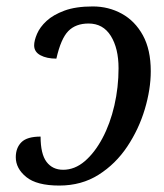

<svg xmlns="http://www.w3.org/2000/svg" viewBox="-20 -566 510 596"><path d="M164 10Q94 10 61.5 -16.5Q29 -43 29 -78Q29 -107 46.5 -124.5Q64 -142 106 -142Q106 -88 124.5 -63.5Q143 -39 176 -39Q212 -39 243 -65.5Q274 -92 298 -137Q322 -182 335 -238.5Q348 -295 348 -354Q348 -416 324 -454.5Q300 -493 255 -493Q215 -493 192 -469.5Q169 -446 155 -384Q125 -384 105.5 -394.5Q86 -405 86 -425Q86 -440 95 -461Q104 -482 124.5 -501Q145 -520 180 -533Q215 -546 268 -546Q317 -546 358 -523.5Q399 -501 423.5 -456.5Q448 -412 448 -345Q448 -289 429.5 -227Q411 -165 375 -111Q339 -57 286 -23.5Q233 10 164 10Z"/></svg>

Font: Noto Serif SemiCondensed
Style: Italic
Weight: 400
Width: 4
Italic angle: -12°
Designer: Monotype Design Team
Foundry: Monotype Imaging Inc.
Version: Version 2.013